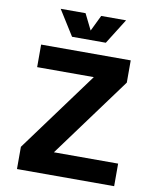

<svg xmlns="http://www.w3.org/2000/svg" viewBox="-103 -1068 940 1148"><g transform="rotate(10 366.5 -494.5)"><path d="M80 0ZM670 -137V0H80V-135L437 -621H93V-758H637V-623L280 -137ZM568 -989 472 -836H267L171 -989H322L370 -892L417 -989Z"/></g></svg>

Font: Biryani ExtraBold
Style: Regular
Weight: 800
Designer: Dan Reynolds and Mathieu Reguer
Foundry: Dan Reynolds and Mathieu Reguer
Version: Version 1.004; ttfautohint (v1.1) -l 5 -r 5 -G 72 -x 0 -D la